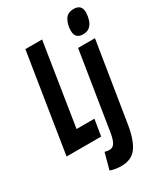

<svg xmlns="http://www.w3.org/2000/svg" viewBox="-253 -864 1022 1183"><g transform="rotate(-30 258.0 -273.0)"><path d="M-16 0 95 -700H214L122 -116H249L230 0ZM476 -766Q532 -766 532 -709Q531 -682 523 -657Q515 -632 497.5 -616.5Q480 -601 450 -601Q393 -601 394 -659Q394 -700 412.5 -733Q431 -766 476 -766ZM500 -544 410 18Q393 122 357 171Q321 220 247 220Q231 220 210 217Q189 214 170 207L201 92Q211 95 219 96Q227 97 235 97Q258 97 271 76Q284 55 291 14L380 -544Z"/></g></svg>

Font: Georama ExtraCondensed
Style: Bold Italic
Weight: 700
Width: 2
Italic angle: -9°
Designer: Jean-Baptiste Levee
Foundry: Production Type
Version: Version 1.000